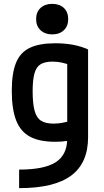

<svg xmlns="http://www.w3.org/2000/svg" viewBox="-20 -754 540 994"><path d="M79 124Q210 124 269 85.5Q328 47 328 -37V-471L354 -413Q324 -425 300 -430Q276 -435 252 -435Q213 -435 190.5 -421.5Q168 -408 158.5 -374.5Q149 -341 149 -282Q149 -218 159 -181Q169 -144 192.5 -129Q216 -114 258 -114Q281 -114 304 -118.5Q327 -123 357 -131L384 -35Q358 -29 329 -24.5Q300 -20 266 -20Q184 -20 135 -46.5Q86 -73 63.5 -131Q41 -189 41 -284Q41 -375 63 -429Q85 -483 134.5 -506.5Q184 -530 266 -530Q366 -530 436 -498V-44Q436 90 348.5 155Q261 220 79 220ZM250 -576Q213 -576 190 -597.5Q167 -619 167 -655Q167 -692 190 -713Q213 -734 250 -734Q288 -734 310.5 -713Q333 -692 333 -655Q333 -619 310.5 -597.5Q288 -576 250 -576Z"/></svg>

Font: M PLUS 1 Code Medium
Style: Regular
Weight: 500
Designer: Coji Morishita
Foundry: UNDERFOREST DESIGN
Version: Version 1.002